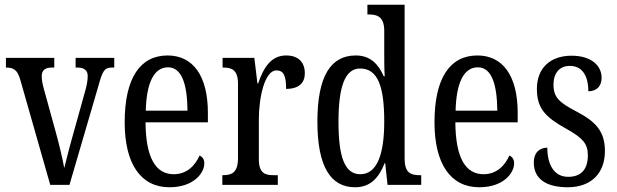

<svg xmlns="http://www.w3.org/2000/svg" viewBox="-20 -780 2603 810"><path d="M66 -442 192 0H273L395 -417C412 -479 420 -495 451 -495H462V-536H299V-495H307C335 -495 350 -483 350 -460C350 -438 346 -418 336 -384L287 -208C270 -149 258 -97 251 -71C245 -105 230 -170 216 -220L165 -405C160 -423 156 -441 156 -459C156 -481 168 -495 198 -495H209V-536H5V-495C38 -495 54 -485 66 -442Z M695 10C797 10 842 -50 842 -91C842 -109 833 -119 822 -124C803 -81 768 -45 713 -45C637 -45 595 -114 594 -264H857V-304C857 -462 793 -546 687 -546C572 -546 506 -452 506 -264C506 -90 573 10 695 10ZM771 -313H595C598 -430 629 -496 689 -496C748 -496 770 -422 771 -313Z M918 0H1152V-41H1133C1099 -41 1072 -49 1072 -108V-276C1072 -370 1097 -483 1146 -483C1177 -483 1187 -460 1187 -405C1242 -405 1266 -431 1266 -471C1266 -516 1240 -546 1187 -546C1122 -546 1091 -492 1069 -428H1066L1053 -536H919V-495H922C957 -495 984 -486 984 -427V-113C984 -50 956 -41 921 -41H918Z M1478 10C1542 10 1578 -29 1603 -92H1605L1615 0H1757V-41H1749C1712 -41 1687 -52 1687 -111V-760H1530V-719H1536C1571 -719 1601 -710 1601 -650V-563C1601 -526 1601 -489 1603 -458H1599C1576 -510 1542 -546 1481 -546C1376 -546 1319 -460 1319 -267C1319 -75 1376 10 1478 10ZM1500 -45C1434 -45 1408 -118 1408 -266C1408 -411 1434 -491 1499 -491C1576 -491 1601 -411 1601 -267C1601 -132 1572 -45 1500 -45Z M2002 10C2104 10 2149 -50 2149 -91C2149 -109 2140 -119 2129 -124C2110 -81 2075 -45 2020 -45C1944 -45 1902 -114 1901 -264H2164V-304C2164 -462 2100 -546 1994 -546C1879 -546 1813 -452 1813 -264C1813 -90 1880 10 2002 10ZM2078 -313H1902C1905 -430 1936 -496 1996 -496C2055 -496 2077 -422 2078 -313Z M2375 10C2474 10 2532 -49 2532 -143C2532 -227 2492 -268 2411 -310C2341 -347 2315 -368 2315 -423C2315 -470 2339 -502 2384 -502C2433 -502 2462 -465 2462 -395C2498 -395 2518 -417 2518 -452C2518 -502 2476 -545 2391 -545C2304 -545 2245 -495 2245 -405C2245 -321 2282 -285 2372 -235C2438 -198 2460 -174 2460 -125C2460 -67 2433 -34 2377 -34C2317 -34 2289 -86 2289 -157C2260 -157 2232 -140 2232 -94C2232 -24 2286 10 2375 10Z"/></svg>

Font: Noto Serif Sinhala ExtraCondensed
Style: Regular
Weight: 400
Width: 2
Designer: Jelle Bosma - Monotype Design Team
Foundry: Monotype Imaging Inc.
Version: Version 2.007